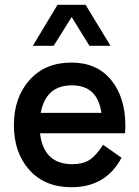

<svg xmlns="http://www.w3.org/2000/svg" viewBox="-20 -771 581 801"><path d="M279 -700 204 -580H117L220 -751H337L441 -580H353ZM503 -246Q503 -225 501 -215H147Q162 -86 282 -86Q324 -86 352 -103Q380 -120 410 -167L487 -113Q422 10 278 10Q167 10 102.5 -62Q38 -134 38 -249Q38 -364 103 -437Q168 -510 278 -510Q384 -510 443.5 -437.5Q503 -365 503 -246ZM280 -415Q171 -415 150 -300H403Q387 -415 280 -415Z"/></svg>

Font: Orkney Medium
Style: Regular
Weight: 500
Designer: Samuel Oakes and Alfredo Marco Pradil
Foundry: Alfredo Marco Pradil
Version: 1.0; ttfautohint (v1.5)